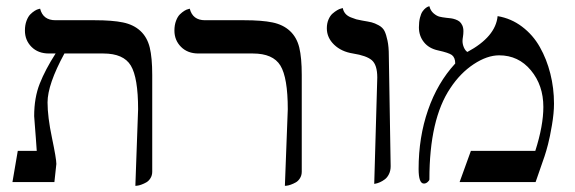

<svg xmlns="http://www.w3.org/2000/svg" viewBox="-20 -585 1848 617"><path d="M415 12.2 423.8 -233.9Q423.8 -335.4 400.4 -374.3Q377 -413.1 312 -413.1H187Q132.8 -313.5 132.8 -255.9Q132.8 -209.5 147 -142.1Q161.1 -74.7 161.1 -58.1L154.8 0H20L37.1 -100.1H98.1Q97.2 -114.7 95.2 -141.1Q93.3 -167.5 91.6 -187.7Q89.8 -208 89.8 -211.9Q89.8 -271 107.7 -316.2Q125.5 -361.3 158.7 -413.1H137.2Q102.5 -413.1 81.3 -434.3Q60.1 -455.6 60.1 -486.8Q60.1 -504.4 65.2 -518.1Q70.3 -531.7 77.4 -538.8Q84.5 -545.9 91.6 -550.3Q98.6 -554.7 103.5 -555.7L108.9 -557.1Q118.2 -520 158.2 -520H284.2Q341.3 -520 375.2 -512.9Q409.2 -505.9 431.2 -485.6Q453.1 -465.3 461.2 -432.4Q469.2 -399.4 469.2 -344.2V-33.2Q469.2 -21.5 463.6 -12.5Q458 -3.4 450.2 1Q442.4 5.4 434.3 8.3Q426.3 11.2 420.9 11.7Z M895.5 12.2 904.8 -233.9Q904.8 -335.4 881.1 -374.3Q857.4 -413.1 792.5 -413.1H617.7Q583 -413.1 561.8 -434.3Q540.5 -455.6 540.5 -486.8Q540.5 -504.4 545.7 -518.1Q550.8 -531.7 558.1 -538.8Q565.4 -545.9 572.5 -550.3Q579.6 -554.7 585 -555.7L589.8 -557.1Q599.1 -520 638.7 -520H764.6Q821.8 -520 855.7 -512.9Q889.6 -505.9 911.6 -485.6Q933.6 -465.3 941.7 -432.4Q949.7 -399.4 949.7 -344.2V-33.2Q949.7 -21.5 944.1 -12.5Q938.5 -3.4 930.7 1Q922.9 5.4 914.8 8.3Q906.7 11.2 901.4 11.7Z M1182.6 5.9 1192.4 -335.9Q1192.4 -376.5 1174.8 -391.6Q1157.7 -406.2 1114.3 -413.1Q1077.1 -418.9 1053.7 -441.4Q1030.3 -463.9 1030.3 -494.1Q1030.3 -509.8 1035.6 -522.2Q1041 -534.7 1048.6 -541.3Q1056.2 -547.9 1063.5 -552.2Q1070.8 -556.6 1076.2 -557.6L1081.5 -559.1Q1083.5 -548.8 1089.8 -541.3Q1096.2 -533.7 1107.2 -529.3Q1118.2 -524.9 1125 -522.9Q1131.8 -521 1143.6 -519Q1164.1 -515.6 1174.1 -513.2Q1184.1 -510.7 1197 -503.7Q1210 -496.6 1215.6 -485.4Q1221.2 -474.1 1225.3 -454.3Q1229.5 -434.6 1229.5 -405.8L1235.4 -50.8Q1235.4 -36.6 1230 -25.6Q1224.6 -14.6 1216.8 -8.8Q1209 -2.9 1201.2 0.5Q1193.4 3.9 1188 4.9Z M1579.1 -533.2Q1622.6 -525.9 1657.7 -499.3Q1692.9 -472.7 1714.8 -433.8Q1736.8 -395 1748.5 -348.4Q1760.3 -301.8 1760.3 -252Q1760.3 -221.7 1753.7 -182.9Q1747.1 -144 1741.2 -121.6Q1735.4 -99.1 1730 -83L1701.2 0H1457L1493.2 -100.1H1700.2Q1726.1 -181.2 1726.1 -241.2Q1726.1 -311 1686 -359.1Q1646 -407.2 1584 -407.2Q1545.4 -407.2 1502.2 -378.7Q1459 -350.1 1427.2 -301.8Q1359.9 -202.1 1359.9 -8.8Q1359.9 -4.9 1354.2 0Q1348.6 4.9 1342.3 4.9Q1325.2 4.9 1325.2 -42Q1325.2 -144 1355.5 -231.4Q1385.7 -318.8 1442.9 -380.9Q1442.9 -399.9 1432.1 -408.2Q1421.9 -415.5 1388.2 -422.9Q1358.4 -429.2 1342.3 -449.5Q1326.2 -469.7 1326.2 -497.1Q1326.2 -514.6 1329.6 -528.1Q1333 -541.5 1337.9 -548.3Q1342.8 -555.2 1347.9 -559.1Q1353 -563 1356.4 -564L1359.9 -564.9Q1363.3 -550.8 1373.3 -542.2Q1383.3 -533.7 1392.1 -531.5Q1400.9 -529.3 1414.1 -527.8Q1423.3 -526.9 1429.4 -526.1Q1435.5 -525.4 1443.8 -522.5Q1452.1 -519.5 1457 -515.4Q1461.9 -511.2 1465.6 -503.4Q1469.2 -495.6 1469.2 -484.9Q1469.2 -475.6 1467.8 -467.3Q1466.3 -459 1466.3 -453.1Q1466.3 -442.9 1470.7 -432.6Q1475.1 -422.4 1481.9 -418Q1572.8 -466.8 1579.1 -533.2Z"/></svg>

Font: Linux Libertine Display G
Style: Regular
Weight: 400
Designer: Philipp H. Poll
Foundry: Philipp H. Poll
Version: Version 5.0.9